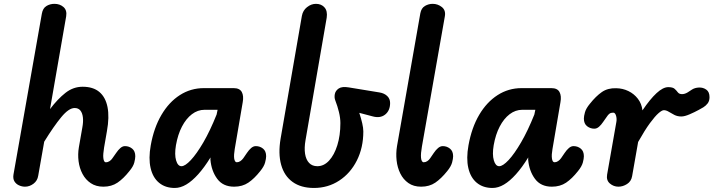

<svg xmlns="http://www.w3.org/2000/svg" viewBox="-20 -948 3623 975"><path d="M107 0Q91.5 0 76.5 -6.8Q61.5 -13.5 53.2 -27.2Q45 -41 48.5 -62L192.5 -878.5Q197.5 -906.5 215.8 -917.5Q234 -928.5 256.5 -928.5Q284 -928.5 302.5 -912.2Q321 -896 316 -865L234 -394Q273 -445.5 312.5 -476.5Q352 -507.5 399.5 -507.5Q453 -507.5 484.5 -481Q516 -454.5 526 -404.2Q536 -354 523 -282L508.5 -198.5Q506 -182.5 504.8 -169Q503.5 -155.5 504.8 -145.2Q506 -135 509 -129.5Q512 -124 517.5 -124Q528 -124 536.5 -129.8Q545 -135.5 551 -144.5L570 -171.5Q580 -186.5 591.2 -196.2Q602.5 -206 614.5 -206Q635.5 -206 651.2 -193.2Q667 -180.5 667 -154.5Q667 -142.5 662 -122.8Q657 -103 637 -79Q607 -41 576.8 -20.5Q546.5 0 505 0Q467.5 0 441 -17.8Q414.5 -35.5 399 -64.8Q383.5 -94 379 -129.2Q374.5 -164.5 380.5 -200L398 -300Q403.5 -329 401 -351.5Q398.5 -374 388.2 -386.8Q378 -399.5 359 -399.5Q329.5 -399.5 291.2 -353.2Q253 -307 204.5 -228.5L174 -55.5Q170 -30 150 -15Q130 0 107 0Z M867.5 6.5Q819.5 6.5 787.8 -19.8Q756 -46 744.8 -94.8Q733.5 -143.5 745.5 -210Q761.5 -299.5 799.8 -364.5Q838 -429.5 893.2 -465Q948.5 -500.5 1015 -500.5H1166.5Q1197 -500.5 1207.8 -480.8Q1218.5 -461 1212.5 -428.5L1172 -191Q1169.5 -176.5 1168.8 -164.5Q1168 -152.5 1169.2 -143.5Q1170.5 -134.5 1173.8 -129.2Q1177 -124 1182.5 -124Q1192 -124 1200.5 -129.8Q1209 -135.5 1215.5 -144.5L1234 -171.5Q1244 -186.5 1255.2 -196.2Q1266.5 -206 1279 -206Q1300 -206 1315.8 -193.2Q1331.5 -180.5 1331.5 -154.5Q1331.5 -142.5 1326.2 -122.8Q1321 -103 1301.5 -79Q1271.5 -41 1241.2 -20.5Q1211 0 1169 0Q1112.5 0 1083 -40Q1053.5 -80 1048.5 -137.5L1049 -148.5Q1017.5 -97.5 986.5 -63Q955.5 -28.5 926 -11Q896.5 6.5 867.5 6.5ZM901.5 -104Q920 -104 949.2 -135.2Q978.5 -166.5 1012.8 -225.2Q1047 -284 1080 -366.5L1085 -390.5H1019Q984 -390.5 954.5 -368Q925 -345.5 904 -305.2Q883 -265 873.5 -210.5Q865.5 -163 874.2 -133.5Q883 -104 901.5 -104Z M1574 6.5Q1508.5 6.5 1466 -24Q1423.5 -54.5 1407.8 -111Q1392 -167.5 1405 -244.5L1513 -867.5Q1518 -895 1539.2 -911.8Q1560.5 -928.5 1584.5 -928.5Q1612 -928.5 1628 -910.2Q1644 -892 1639 -858L1531.5 -236.5Q1524.5 -196.5 1529.2 -166.8Q1534 -137 1549.8 -120.5Q1565.5 -104 1591.5 -104Q1625 -104 1651.2 -132.5Q1677.5 -161 1693 -210.5Q1708.5 -260 1708.5 -323Q1708.5 -349 1701.2 -379Q1694 -409 1682.5 -438.5Q1677 -452.5 1680.2 -470Q1683.5 -487.5 1700.2 -498.8Q1717 -510 1752 -504L1907.5 -478.5Q1931.5 -474.5 1946.2 -460.5Q1961 -446.5 1961 -425Q1961 -386 1935.5 -366Q1910 -346 1870.5 -357.5L1804.5 -375Q1814 -345.5 1819.5 -321.8Q1825 -298 1825 -280.5Q1825 -198 1792.2 -133Q1759.5 -68 1702.5 -30.8Q1645.5 6.5 1574 6.5Z M2118.5 0Q2080 0 2053.8 -18.5Q2027.5 -37 2012.8 -67Q1998 -97 1994 -133.2Q1990 -169.5 1996 -205.5L2114.5 -880.5Q2119.5 -907 2138 -917.8Q2156.5 -928.5 2177 -928.5Q2203.5 -928.5 2224 -912Q2244.5 -895.5 2239 -865L2122.5 -203.5Q2119.5 -186.5 2118.2 -171.8Q2117 -157 2118 -146.5Q2119 -136 2122.5 -130Q2126 -124 2131.5 -124Q2141.5 -124 2150 -129.8Q2158.5 -135.5 2164.5 -144.5L2183 -171.5Q2193 -186.5 2204.5 -196.2Q2216 -206 2228.5 -206Q2249 -206 2265 -193.2Q2281 -180.5 2281 -154.5Q2281 -142.5 2275.8 -122.8Q2270.5 -103 2251 -79Q2220.5 -41 2190.5 -20.5Q2160.5 0 2118.5 0Z M2481 6.5Q2433 6.5 2401.2 -19.8Q2369.5 -46 2358.2 -94.8Q2347 -143.5 2359 -210Q2375 -299.5 2413.2 -364.5Q2451.5 -429.5 2506.8 -465Q2562 -500.5 2628.5 -500.5H2780Q2810.5 -500.5 2821.2 -480.8Q2832 -461 2826 -428.5L2785.5 -191Q2783 -176.5 2782.2 -164.5Q2781.5 -152.5 2782.8 -143.5Q2784 -134.5 2787.2 -129.2Q2790.5 -124 2796 -124Q2805.5 -124 2814 -129.8Q2822.5 -135.5 2829 -144.5L2847.5 -171.5Q2857.5 -186.5 2868.8 -196.2Q2880 -206 2892.5 -206Q2913.5 -206 2929.2 -193.2Q2945 -180.5 2945 -154.5Q2945 -142.5 2939.8 -122.8Q2934.5 -103 2915 -79Q2885 -41 2854.8 -20.5Q2824.5 0 2782.5 0Q2726 0 2696.5 -40Q2667 -80 2662 -137.5L2662.5 -148.5Q2631 -97.5 2600 -63Q2569 -28.5 2539.5 -11Q2510 6.5 2481 6.5ZM2515 -104Q2533.5 -104 2562.8 -135.2Q2592 -166.5 2626.2 -225.2Q2660.5 -284 2693.5 -366.5L2698.5 -390.5H2632.5Q2597.5 -390.5 2568 -368Q2538.5 -345.5 2517.5 -305.2Q2496.5 -265 2487 -210.5Q2479 -163 2487.8 -133.5Q2496.5 -104 2515 -104Z M3120.5 0Q3096 0 3077 -16.2Q3058 -32.5 3063 -61.5L3110 -329Q3111.5 -336.5 3111 -344.8Q3110.5 -353 3108.5 -360Q3106.5 -367 3103 -371.5Q3099.5 -376 3094 -376Q3082 -376 3074.8 -370.5Q3067.5 -365 3062 -356L3043 -329Q3033 -314 3021.8 -304.2Q3010.5 -294.5 2998 -294.5Q2977.5 -294.5 2961.2 -307.2Q2945 -320 2945 -346Q2945 -358 2950.5 -377.8Q2956 -397.5 2975.5 -421Q3006 -459.5 3036.2 -480.5Q3066.5 -501.5 3109 -500Q3142.5 -499.5 3171.2 -485.5Q3200 -471.5 3219.2 -446.5Q3238.5 -421.5 3242.5 -387.5Q3281 -444.5 3314 -475Q3347 -505.5 3373.5 -505.5Q3396.5 -505.5 3406 -496.8Q3415.5 -488 3422.2 -479Q3429 -470 3443.5 -470Q3457.5 -470 3472.2 -479Q3487 -488 3494.5 -493.5Q3508.5 -502.5 3529.2 -503.5Q3550 -504.5 3566.5 -493Q3583 -481.5 3583 -454.5Q3583 -435.5 3573.8 -423.2Q3564.5 -411 3551.8 -403.2Q3539 -395.5 3527.5 -389.5Q3507.5 -378.5 3482 -367.5Q3456.5 -356.5 3440 -356.5Q3420 -356.5 3404.5 -364.5Q3389 -372.5 3376 -380.5Q3363 -388.5 3351 -388.5Q3341.5 -388.5 3324 -373.2Q3306.5 -358 3280.5 -322.8Q3254.5 -287.5 3220.5 -227L3190 -53.5Q3185.5 -27 3164.2 -13.5Q3143 0 3120.5 0Z"/></svg>

Font: Edu AU VIC WA NT Pre SemiBold
Style: Regular
Weight: 600
Designer: Tina and Corey Anderson, Eben Sorkin, Mirko Velimirovic
Foundry: Google for Education
Version: Version 1.001